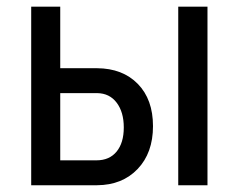

<svg xmlns="http://www.w3.org/2000/svg" viewBox="-20 -548 720 568"><path d="M158.2 -272.5V-73.7H265.6Q303.7 -73.7 325 -99.6Q346.2 -125.5 346.2 -170.9Q346.2 -216.3 325.2 -244.1Q304.2 -272 267.6 -272.5ZM593.8 0H507.3V-528.3H593.8ZM158.2 -346.2H267.1Q342.8 -345.7 387.7 -299.8Q432.6 -253.9 432.6 -174.8Q432.6 -95.7 387.2 -48.1Q341.8 -0.5 267.1 0H72.3V-528.3H158.2Z"/></svg>

Font: RobotoCondensed-Regular
Style: Regular
Weight: 400
Designer: Google
Version: Version 2.001201; 2014